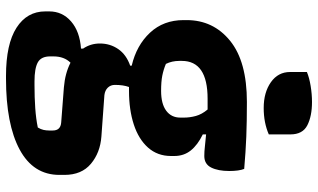

<svg xmlns="http://www.w3.org/2000/svg" viewBox="-230 -580 1060 640"><g transform="rotate(90 300.0 -260.0)"><path d="M125 -63Q125 -97 143.5 -124Q162 -151 199 -164V-169Q131 -185 89 -230Q47 -275 47 -342V-352Q47 -441 116 -497Q185 -553 320 -553Q385 -553 435.5 -551Q486 -549 543 -544Q550 -527 550 -494Q550 -457 538.5 -434Q527 -411 500 -411Q485 -411 468 -413Q451 -415 428 -417V-406Q463 -389 481.5 -366Q500 -343 500 -311V-300Q500 -255 472 -223.5Q444 -192 395 -176Q346 -160 283 -160Q276 -160 270 -160Q263 -141 263 -113Q263 -99 272 -89.5Q281 -80 297 -78L435 -68Q489 -64 526 -33Q563 -2 563 55V72Q563 159 478.5 204.5Q394 250 242 250H233Q127 250 72.5 215Q18 180 18 119V106Q18 62 51.5 33Q85 4 142 0V-7Q125 -32 125 -63ZM193 -283Q212 -275 232 -271Q252 -267 283 -267Q326 -267 349 -284Q372 -301 372 -331V-343Q372 -363 366.5 -383Q361 -403 345 -422Q328 -422 309 -422Q183 -422 183 -336V-328Q183 -303 193 -283ZM251 155H264Q305 155 340.5 152.5Q376 150 405 144Q411 134 413 125Q415 116 415 106V94Q415 68 388 66L271 57Q224 53 189 35Q168 56 168 92V103Q168 133 188 144Q208 155 251 155ZM220 -753Q239 -761 266.5 -765.5Q294 -770 320 -770Q367 -770 397.5 -754.5Q428 -739 428 -698V-626Q389 -609 340 -609Q288 -609 254 -633Q220 -657 220 -697Z"/></g></svg>

Font: Recursive Mn Csl St XBd
Style: Regular
Weight: 800
Monospace: yes
Version: Version 1.079;hotconv 1.0.112;makeotfexe 2.5.65598; ttfautoh